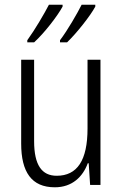

<svg xmlns="http://www.w3.org/2000/svg" viewBox="-20 -879 521 816"><path d="M385 -851V-859H327C309 -823 267 -750 235 -708V-699H265C305 -737 365 -813 385 -851ZM246 -851V-859H188C169 -822 128 -752 96 -708V-699H125C169 -739 225 -812 246 -851ZM407 -625H352V-333C352 -197 308 -132 221 -132C158 -132 125 -177 125 -279V-625H70V-269C70 -148 114 -83 213 -83C287 -83 332 -128 353 -185H357L363 -93H407Z"/></svg>

Font: Noto Sans Telugu UI Condensed Light
Style: Regular
Weight: 300
Width: 3
Designer: Jelle Bosma - Monotype Design Team
Foundry: Monotype Imaging Inc.
Version: Version 2.005